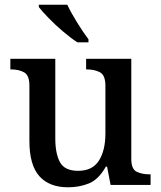

<svg xmlns="http://www.w3.org/2000/svg" viewBox="-20 -786 684 816"><path d="M269 10Q190 10 147.5 -37Q105 -84 105 -187V-422Q105 -466 82.5 -478.5Q60 -491 27 -491H24V-536H215V-198Q215 -133 235 -96.5Q255 -60 312 -60Q373 -60 400.5 -103.5Q428 -147 428 -219V-421Q428 -467 404.5 -479Q381 -491 349 -491H346V-536H538V-111Q538 -67 561 -56Q584 -45 616 -45H620V0H450L435 -78H430Q399 -23 358 -6.5Q317 10 269 10ZM309 -606Q281 -624 247.5 -652.5Q214 -681 186 -710Q158 -739 145 -756V-766H266Q282 -732 308 -690Q334 -648 356 -619V-606Z"/></svg>

Font: Noto Serif NP Hmong Medium
Style: Regular
Weight: 500
Designer: Dalton Maag Ltd
Foundry: Dalton Maag Ltd
Version: Version 1.001; ttfautohint (v1.8.4.7-5d5b)